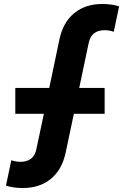

<svg xmlns="http://www.w3.org/2000/svg" viewBox="-20 -777 640 967"><path d="M495 -757Q542 -757 580 -745L553 -617Q529 -625 508 -625Q440 -625 427 -562L379 -334H507V-204H352L311 -10Q293 77 236.5 123.5Q180 170 95 170Q48 170 10 158L37 30Q61 38 82 38Q150 38 163 -25L201 -204H57V-334H228L279 -577Q297 -664 353.5 -710.5Q410 -757 495 -757Z"/></svg>

Font: Plus Jakarta Display
Style: Bold
Weight: 700
Designer: Gumpita Rahayu
Foundry: Tokotype Studio
Version: Version 1.000;hotconv 1.0.109;makeotfexe 2.5.65596